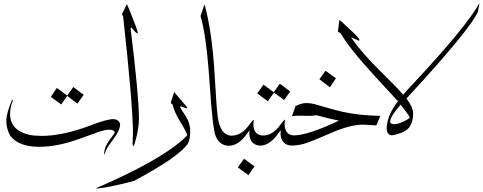

<svg xmlns="http://www.w3.org/2000/svg" viewBox="-20 -857 2764 1099"><path d="M636.7 -99.1Q632.8 -114.7 606.4 -114.7Q580.1 -114.7 542.2 -101.1Q504.4 -87.4 475.1 -76.9Q445.8 -66.4 428.7 -60.1Q305.7 -16.6 204.1 -16.6Q86.9 -16.6 38.6 -80.1Q16.1 -121.1 16.1 -164.1Q16.1 -207 47.4 -281.2Q50.3 -288.6 51.8 -285.4Q53.2 -282.2 53.2 -280.8Q37.6 -240.2 37.6 -205.6Q37.6 -111.8 145 -85.9Q171.9 -79.6 219.7 -79.1Q342.8 -79.6 504.9 -141.6Q593.8 -175.3 628.9 -175.3H630.9Q666.5 -170.4 667.5 -142.6Q667.5 -123.5 647.5 -87.4Q642.6 -78.6 617.7 -45.4Q592.8 -12.2 586.9 3.7Q581.1 19.5 580.1 21.5Q579.1 23.4 578.6 24.7Q578.1 25.9 576.2 26.9Q575.2 25.4 575.7 22.9Q575.7 15.1 580.6 -4.9Q587.4 -32.2 623 -77.1Q634.8 -92.8 636.7 -99.1ZM364.7 -308.1 330.6 -259.3 271 -302.7 305.2 -353.5 364.7 -310.1 399.4 -358.9 459 -314.5 423.3 -263.7Z M738.8 -33.2 741.2 -93.8Q740.7 -254.4 685.1 -761.2L678.2 -776.4L706.5 -833.5Q712.4 -820.3 725.6 -788.6Q768.1 -683.1 768.6 -668.5Q767.1 -666 767.1 -665.5Q758.3 -667 733.9 -697.8L729.5 -698.7L727.5 -695.8Q775.4 -304.2 775.4 -177.2Q774.9 -116.7 752.4 -40.5Q747.1 -24.4 745.6 -21.5H743.7Q738.8 -23.9 738.8 -33.2Z M1010.7 -243.7Q1015.6 -233.4 1042.2 -193.1Q1068.8 -152.8 1068.8 -105.7Q1068.8 -58.6 1054.7 -33.7Q1000 43.9 745.6 179.2Q595.2 217.8 538.1 221.7Q531.2 221.2 530.8 219.7Q879.9 69.3 1021.5 -53.2Q1040 -69.8 1051.8 -83Q1044.9 -106.4 1011 -161.6Q977.1 -216.8 968.3 -257.8L957 -268.1L977.1 -330.1Q985.8 -318.4 1010 -290.8Q1034.2 -263.2 1043.9 -252Q1053.7 -240.7 1051.3 -238.8Q1048.8 -236.8 1043.5 -238.8H1042Q1038.6 -239.7 1018.1 -248L1011.7 -247.1Z M1209 -422.9Q1218.3 -252 1226.1 -190.4Q1239.3 -82 1307.6 -80.1Q1314.9 -78.6 1315.9 -68.8Q1315.9 -46.9 1304.9 -34.9Q1293.9 -22.9 1289.1 -22.5Q1236.3 -23.9 1214.4 -78.6Q1196.8 -122.6 1180.7 -369.6Q1162.1 -651.4 1127.9 -765.6Q1133.8 -783.2 1141.4 -804.9Q1148.9 -826.7 1150.9 -832.5Q1194.3 -674.8 1209 -422.9Z M1432.6 -169.4Q1430.7 -152.3 1430.2 -147Q1431.2 -82 1486.3 -81.5Q1495.6 -80.1 1495.6 -59.6Q1495.6 -40 1479.5 -27.3Q1473.1 -22.9 1467.8 -23.4Q1421.4 -26.9 1409.7 -70.3Q1407.2 -79.6 1407.2 -92.5Q1407.2 -105.5 1408.2 -110.4Q1405.8 -108.4 1397 -96.2Q1346.2 -22.5 1290 -22.5H1289.1Q1280.8 -24.4 1280.8 -43.9Q1280.8 -62.5 1297.9 -76.2Q1303.2 -80.1 1307.6 -80.6Q1361.8 -82 1403.3 -138.2Q1425.8 -168 1431.6 -171.4ZM1341.3 101.1 1377 51.8 1436.5 95.2 1401.9 145.5Z M1611.3 -170.4Q1609.4 -153.3 1608.9 -147.5Q1609.9 -82.5 1665 -82Q1674.3 -80.6 1674.3 -60.5Q1674.3 -41 1658.2 -28.3Q1651.9 -23.9 1646.5 -23.9Q1600.1 -27.3 1588.4 -70.8Q1585.9 -80.1 1585.9 -93.3Q1585.9 -106.4 1586.9 -111.3Q1584.5 -109.4 1575.7 -97.2Q1524.9 -23.4 1468.8 -23.4H1467.8Q1459.5 -25.4 1459.5 -44.4Q1459.5 -63 1476.6 -77.1Q1481.9 -81.1 1486.3 -81.1Q1540.5 -82.5 1582 -139.2Q1604.5 -168.9 1610.4 -172.4ZM1547.9 -327.1 1513.2 -277.3 1452.6 -322.3 1488.3 -372.6 1546.9 -329.1 1581.5 -377.9 1641.1 -333.5 1606.4 -284.7Z M1753.9 -193.8 1699.2 -194.8Q1674.8 -195.3 1651.4 -191.9L1652.3 -192.9H1651.4L1672.4 -251.5H1675.3Q1706.5 -266.6 1730.5 -267.1Q1759.8 -267.1 1786.6 -259.3Q1894 -227.5 1941.9 -216.8Q2036.6 -195.8 2157.2 -193.8L2134.3 -139.2Q2126.5 -139.2 2060.1 -143.6Q1982.4 -143.6 1868.9 -93.5Q1755.4 -43.5 1717.3 -33.2Q1682.1 -23.9 1646.5 -23.9Q1639.2 -23.9 1639.2 -44.4Q1639.2 -63.5 1654.3 -77.1Q1659.2 -81.5 1664.6 -82Q1744.1 -83.5 1919.9 -166.5Q1882.3 -172.9 1786.6 -198.7Q1782.7 -193.8 1753.9 -193.8ZM1902.8 -408.7 1868.7 -357.4 1808.1 -403.3 1843.3 -452.1Z M2193.8 -132.8Q2199.7 -202.1 2257.8 -277.8Q2251.5 -284.2 2127.9 -418.5Q1976.6 -583 1931.2 -665L1914.1 -676.3L1922.4 -742.2L1933.1 -734.9Q2012.2 -662.6 2024.9 -648.2Q2037.6 -633.8 2038.1 -626.5Q2034.7 -624 2030.8 -625L1994.1 -641.6Q1991.2 -643.1 1990.2 -641.6Q2051.3 -553.2 2154.3 -452.4Q2257.3 -351.6 2287.6 -314.5Q2294.4 -324.7 2354.5 -388.2Q2643.1 -697.8 2718.8 -830.1Q2720.7 -833.5 2722.2 -835.9L2723.6 -836.9L2724.1 -835.4L2715.3 -789.6Q2673.3 -691.4 2316.9 -304.2Q2309.6 -295.9 2306.6 -293Q2341.3 -249.5 2344.7 -211.9Q2345.2 -200.7 2344.2 -190.9Q2341.3 -158.2 2324.7 -130.9Q2304.2 -102.5 2251.5 -88.4Q2226.6 -81.5 2220.2 -82.5Q2189.9 -87.9 2193.8 -132.8ZM2212.9 -162.1Q2212.4 -147.9 2232.7 -146.5Q2252.9 -145 2281.5 -157.5Q2310.1 -169.9 2325.7 -182.6Q2321.3 -196.8 2297.6 -226.6Q2273.9 -256.3 2272.9 -257.3Q2217.8 -195.8 2212.9 -162.1Z"/></svg>

Font: AMoshref-Thulth
Style: Regular
Weight: 400
Designer: Ali Moshref
Foundry: Ali Moshref
Version: Version 0.1